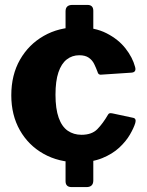

<svg xmlns="http://www.w3.org/2000/svg" viewBox="-20 -762 598 782"><path d="M360 -27Q360 0 332 0H272Q247 0 247 -24V-159Q247 -186 275 -186H336Q360 -186 360 -162V-27ZM360 -583Q360 -556 332 -556H272Q247 -556 247 -580V-716Q247 -742 275 -742H336Q360 -742 360 -718V-583ZM298 -651Q366 -651 414 -626.5Q462 -602 491 -565Q520 -528 530 -490Q537 -467 514 -466L393 -458Q380 -456 377 -470Q371 -486 363.5 -501.5Q356 -517 341.5 -527Q327 -537 303 -537Q274 -537 252 -520Q230 -503 218 -467.5Q206 -432 206 -376Q206 -319 219 -282.5Q232 -246 256 -229.5Q280 -213 312 -213Q354 -213 376.5 -236Q399 -259 420 -295Q422 -299 426 -300.5Q430 -302 439 -300L523 -282Q536 -279 531 -261Q525 -241 509 -213.5Q493 -186 465.5 -160.5Q438 -135 396.5 -118Q355 -101 298 -101Q219 -101 157.5 -135.5Q96 -170 61 -231.5Q26 -293 26 -374Q26 -457 61.5 -519Q97 -581 158.5 -616Q220 -651 298 -651Z"/></svg>

Font: Libre Franklin ExtraBold
Style: Regular
Weight: 800
Designer: Pablo Impallari, Rodrigo Fuenzalida, Nhung Nguyen
Foundry: Impallari Type
Version: Version 3.000